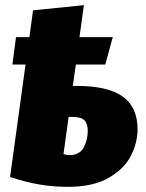

<svg xmlns="http://www.w3.org/2000/svg" viewBox="-20 -704 566 744"><path d="M513 -203Q513 -151 487 -100Q461 -49 400.5 -14.5Q340 20 243 20Q185 20 133 11Q81 2 19 -18L79 -454H28L42 -560H94L108 -664L305 -684L288 -560H417L388 -454H274L262 -371H278Q398 -371 455.5 -330Q513 -289 513 -203ZM320 -197Q320 -225 307 -238Q294 -251 260 -251H246L226 -107Q238 -103 249 -103Q288 -103 304 -132Q320 -161 320 -197Z"/></svg>

Font: FiraGO Heavy
Style: Italic
Weight: 900
Italic angle: -8°
Designer: bBox Type GmbH
Foundry: bBox Type GmbH
Version: Version 1.001